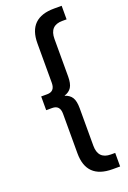

<svg xmlns="http://www.w3.org/2000/svg" viewBox="-175 -799 701 1051"><g transform="rotate(-20 175.5 -274.0)"><path d="M233 -366Q233 -325 220 -304Q207 -283 178 -274Q207 -265 220 -244Q233 -223 233 -182V37Q233 115 307 115H332V194H288Q137 194 137 46V-184Q137 -234 92 -234H57V-314H92Q137 -314 137 -364V-594Q137 -742 288 -742H332V-663H307Q233 -663 233 -585Z"/></g></svg>

Font: Montserrat
Style: Regular
Weight: 500
Designer: Julieta Ulanovsky
Foundry: Julieta Ulanovsky
Version: Version 7.200;PS 007.200;hotconv 1.0.88;makeotf.lib2.5.64775